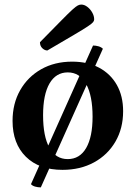

<svg xmlns="http://www.w3.org/2000/svg" viewBox="-20 -732 595 841"><path d="M253.6 12Q151.6 12 93.3 -45.5Q35 -103.1 35 -202.4Q35 -278.3 68.3 -336.8Q101.6 -395.4 160.4 -428.7Q219.3 -462 296.1 -462Q364.4 -462 414.4 -435.3Q464.3 -408.5 491.8 -359.9Q519.3 -311.2 519.3 -244.8Q519.3 -169.7 485.6 -111.7Q451.9 -53.6 391.9 -20.8Q331.9 12 253.6 12ZM276.6 -35.1Q329.2 -35.1 357.4 -83.7Q385.5 -132.3 385.5 -220.7Q385.5 -312.7 357.4 -363.8Q329.3 -414.9 276.9 -414.9Q225.2 -414.9 196.9 -366.4Q168.7 -317.8 168.7 -227.4Q168.7 -134.5 196.5 -84.8Q224.2 -35.1 276.6 -35.1ZM158.8 88.8Q145.9 88.8 133.8 85.3Q121.8 81.9 115.7 74.6L387.5 -532.6Q399.8 -532.6 411.7 -529.1Q423.5 -525.7 430.6 -518.4ZM187.4 -510.9Q175.8 -510.9 165.4 -520.8Q155 -530.7 155 -547.1Q213.6 -606.5 246.6 -640.2Q279.7 -673.9 296.2 -689Q312.8 -704.1 320.7 -708Q328.5 -712 335.9 -712Q349.5 -712 362.5 -702Q375.6 -692.1 384 -677.1Q392.5 -662.1 392.5 -647.1Q392.5 -641.2 387.8 -635Q383.2 -628.9 364.1 -616.2Q345.1 -603.5 303.3 -578.9Q261.6 -554.3 187.4 -510.9Z"/></svg>

Font: Petrona
Style: Regular
Weight: 400
Designer: Ringo R. Seeber
Foundry: Ringo R. Seeber
Version: Version 2.001; ttfautohint (v1.8.3)